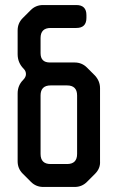

<svg xmlns="http://www.w3.org/2000/svg" viewBox="-20 -733 467 762"><path d="M103 -11Q123 9 152 9H276Q305 9 325 -11L357 -43Q379 -65 377 -93V-383Q377 -411 357 -433L325 -465Q305 -485 276 -485H178Q141 -485 141 -522V-582Q141 -622 181 -622H283Q323 -622 323 -662V-673Q323 -713 283 -713H151Q122 -713 102 -693L70 -661Q50 -641 50 -612V-518Q50 -484 74 -460Q83 -451 83 -439Q83 -427 72 -416Q50 -394 50 -362V-93Q50 -64 70 -44ZM141 -122V-354Q141 -394 181 -394H246Q286 -394 286 -354V-122Q286 -82 246 -82H181Q141 -82 141 -122Z"/></svg>

Font: WDXL Lubrifont SC
Style: Regular
Weight: 400
Designer: [WDXL Lubrifont] Copyright 2020-2022 (c) NightFurySL2001, Skr-ZERO; [ZCOOL QingKe HuangYou] Copyright 2018-2022 (c) The 
Version: Version 2.001;hotconv 1.1.1;makeotfexe 2.6.0